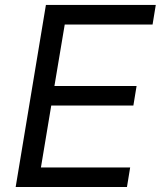

<svg xmlns="http://www.w3.org/2000/svg" viewBox="-20 -747 642 767"><path d="M42.6 0 163.4 -727.3H602.3L589.5 -649.1H238.6L197.4 -403.4H525.6L512.8 -325.3H184.7L143.5 -78.1H500L487.2 0Z"/></svg>

Font: Karasuma Gothic
Style: Italic
Weight: 400
Italic angle: -9.39999°
Designer: Rasmus Andersson / Ryoko Nishizuka
Foundry: Genbu
Version: Version 1.00